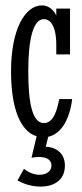

<svg xmlns="http://www.w3.org/2000/svg" viewBox="-20 -497 305 713"><path d="M240 -295V-465H189V-439C181 -457 163 -477 136 -477C74 -477 21 -391 21 -232C21 -91 57 -9 116 9L97 89C106 87 115 86 125 86C148 86 171 93 171 118C171 138 154 152 126 152C104 152 84 142 69 130L45 173C61 182 91 196 132 196C173 196 221 177 221 118C221 64 177 48 150 48L159 11C209 0 239 -56 248 -129H200C193 -94 181 -40 143 -40C100 -40 85 -114 85 -233C85 -351 103 -426 143 -426C161 -426 189 -410 189 -330V-295Z"/></svg>

Font: Stint Ultra Condensed
Style: Regular
Weight: 400
Width: 1
Designer: Astigmatic (AOETI)
Foundry: Astigmatic (AOETI)
Version: Version 1.000